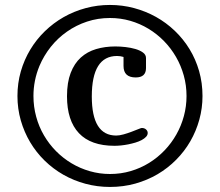

<svg xmlns="http://www.w3.org/2000/svg" viewBox="-20 -739 880 768"><path d="M137.7 -475.1Q113.8 -417 113.8 -355Q113.8 -312 124.8 -272Q135.7 -231.9 156 -197.3Q176.3 -162.6 204.3 -134.3Q232.4 -106 266.4 -85.7Q300.3 -65.4 339.4 -54.2Q378.4 -43 419.9 -43Q463.4 -43 502.9 -54.7Q542.5 -66.4 576.4 -87.4Q610.4 -108.4 638.2 -137.5Q666 -166.5 685.5 -201.2Q705.1 -235.8 715.6 -274.9Q726.1 -314 726.1 -355Q726.1 -397.5 715.1 -437Q704.1 -476.6 684.1 -511.2Q664.1 -545.9 636.2 -574.5Q608.4 -603 574.2 -623.8Q540 -644.5 501 -655.8Q461.9 -667 419.9 -667Q371.6 -667 328.1 -652.6Q284.7 -638.2 248 -612.5Q211.4 -586.9 183.3 -551.8Q155.3 -516.6 137.7 -475.1ZM522.9 -429.2Q474.1 -429.2 474.1 -475.1V-511.2Q460.9 -515.1 448.2 -515.1Q347.2 -515.1 347.2 -353Q347.2 -196.8 444.8 -196.8Q457.5 -196.8 474.1 -201.4Q490.7 -206.1 506.1 -211.9Q521.5 -217.8 533 -222.4Q544.4 -227.1 546.9 -227.1Q557.6 -227.1 564.2 -221.2Q570.8 -215.3 570.8 -207Q570.8 -198.7 564.2 -191.7Q557.6 -184.6 546.6 -178.7Q535.6 -172.9 521.7 -168.7Q507.8 -164.6 493.2 -161.6Q478.5 -158.7 464.1 -157.2Q449.7 -155.8 438 -155.8Q343.3 -155.8 295.7 -206.3Q248 -256.8 248 -354Q248 -409.2 262.7 -447.3Q277.3 -485.4 303.2 -508.8Q329.1 -532.2 364.5 -542.7Q399.9 -553.2 440.9 -553.2Q460.4 -553.2 481.9 -550.8Q503.4 -548.3 521.7 -543Q540 -537.6 552 -528.8Q564 -520 564 -506.8V-466.8Q564 -429.2 522.9 -429.2ZM419.9 -719.2Q469.2 -719.2 515.9 -706.8Q562.5 -694.3 603.8 -671.4Q645 -648.4 679.2 -615.7Q713.4 -583 738 -542.7Q762.7 -502.4 776.4 -454.8Q790 -407.2 790 -355Q790 -306.2 777.3 -260.3Q764.6 -214.4 741.2 -173.8Q717.8 -133.3 684.6 -99.9Q651.4 -66.4 610.4 -42.2Q569.3 -18.1 521.2 -4.6Q473.1 8.8 419.9 8.8Q369.1 8.8 322 -3.9Q274.9 -16.6 233.6 -40Q192.4 -63.5 158.7 -96.4Q125 -129.4 100.8 -169.9Q76.7 -210.4 63.2 -257.3Q49.8 -304.2 49.8 -355Q49.8 -406.2 63.2 -453.1Q76.7 -500 101.1 -540.5Q125.5 -581.1 159.4 -614Q193.4 -647 234.4 -670.4Q275.4 -693.8 322.5 -706.5Q369.6 -719.2 419.9 -719.2Z"/></svg>

Font: Marmelad
Style: Regular
Weight: 400
Designer: Manvel Shmavonyan
Foundry: Cyreal (www.cyreal.org)
Version: Version 1.000